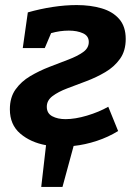

<svg xmlns="http://www.w3.org/2000/svg" viewBox="-20 -567 530 759"><path d="M447 -49Q408 -25 362.5 -10Q317 5 271 10L227 172H143L162 7Q101 -4 60 -39Q19 -74 19 -135Q19 -182 41.5 -213.5Q64 -245 99.5 -266Q135 -287 175 -302.5Q215 -318 250.5 -331.5Q286 -345 308.5 -361Q331 -377 331 -401Q331 -425 308 -435.5Q285 -446 252 -446Q217 -446 182 -436L157 -377H70L90 -518Q139 -532 188.5 -539.5Q238 -547 283 -547Q338 -547 382 -534Q426 -521 451.5 -491.5Q477 -462 477 -413Q477 -366 454.5 -334.5Q432 -303 396.5 -282Q361 -261 321 -246Q281 -231 245.5 -217.5Q210 -204 187.5 -187Q165 -170 165 -145Q165 -119 186.5 -107.5Q208 -96 239 -96Q277 -96 324 -110Q371 -124 408 -145Z"/></svg>

Font: Bitter
Style: Bold Italic
Weight: 700
Italic angle: -9°
Designer: Sol Matas, and Bitter project Authors
Foundry: Sol Matas
Version: Version 2.001